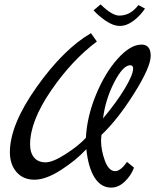

<svg xmlns="http://www.w3.org/2000/svg" viewBox="-20 -815 731 874"><path d="M558 -78 590 -52Q578 -18 549 10.5Q520 39 486 39Q440 39 411 -6Q382 -51 373 -136Q327 -86 258 -41.5Q189 3 137 3Q85 3 55 -32Q25 -67 25 -122Q25 -247 147 -419Q269 -591 394 -664L421 -626Q307 -541 212 -402Q117 -263 117 -158Q117 -119 135.5 -97.5Q154 -76 187.5 -76Q221 -76 281 -115Q341 -154 371 -188Q376 -285 417.5 -385Q459 -485 516.5 -548.5Q574 -612 624 -612Q666 -612 666 -561Q666 -510 591 -390.5Q516 -271 442 -201Q440 -185 440 -175Q440 -131 457.5 -83.5Q475 -36 504 -36Q529 -36 558 -78ZM573 -518Q540 -518 500 -440.5Q460 -363 449 -276Q511 -350 548.5 -412.5Q586 -475 586 -503Q586 -518 573 -518ZM610 -792 640 -776Q620 -745 588.5 -721Q557 -697 526 -697Q495 -697 461 -720.5Q427 -744 406 -768L438 -795Q490 -744 523 -744Q574 -744 610 -792Z"/></svg>

Font: Marck Script
Style: Regular
Weight: 400
Designer: Denis Masharov, Marck Fogel
Foundry: Denis Masharov
Version: Version 1.002